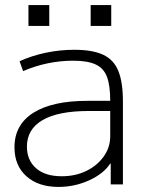

<svg xmlns="http://www.w3.org/2000/svg" viewBox="-20 -726 577 756"><path d="M210 10Q131 10 84 -32Q37 -74 37 -146Q37 -235 111.5 -282Q186 -329 325 -329H414Q414 -390 401 -424Q388 -458 356 -472.5Q324 -487 268 -487Q217 -487 167 -476.5Q117 -466 71 -446L57 -485Q106 -507 161 -518.5Q216 -530 273 -530Q344 -530 386 -510.5Q428 -491 446 -446.5Q464 -402 464 -326V0H416V-82H414Q388 -42 331 -16Q274 10 210 10ZM223 -32Q277 -32 320 -53Q363 -74 388.5 -110Q414 -146 414 -189V-289H330Q209 -289 147.5 -253Q86 -217 86 -149Q86 -95 122 -63.5Q158 -32 223 -32ZM337 -624V-706H418V-624ZM92 -624V-706H174V-624Z"/></svg>

Font: M PLUS 1 Thin Light
Style: Regular
Weight: 300
Version: Version 1.001